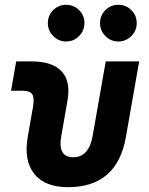

<svg xmlns="http://www.w3.org/2000/svg" viewBox="-20 -775 626 805"><path d="M265.1 9.8Q168.5 9.8 123.8 -45.9Q79.1 -101.6 96.2 -200.2L118.2 -326.2Q125 -363.8 115.5 -379.2Q106 -394.5 75.7 -394.5H26.4L47.9 -517.6H111.3Q200.2 -517.6 238.8 -475.3Q277.3 -433.1 262.7 -351.6L236.8 -204.1Q221.2 -115.7 287.1 -115.7Q352.5 -115.7 368.2 -204.1L423.3 -517.6H563.5L507.8 -200.2Q470.7 9.8 265.1 9.8ZM476.1 -601.1Q444.3 -601.1 421.9 -623.8Q399.4 -646.5 399.4 -678.2Q399.4 -710.4 421.9 -732.7Q444.3 -754.9 476.1 -754.9Q507.8 -754.9 530.5 -732.7Q553.2 -710.4 553.2 -678.2Q553.2 -646.5 530.5 -623.8Q507.8 -601.1 476.1 -601.1ZM257.3 -601.1Q225.6 -601.1 203.1 -623.8Q180.7 -646.5 180.7 -678.2Q180.7 -710.4 203.1 -732.7Q225.6 -754.9 257.3 -754.9Q289.1 -754.9 311.5 -732.7Q334 -710.4 334 -678.2Q334 -646.5 311.5 -623.8Q289.1 -601.1 257.3 -601.1Z"/></svg>

Font: Cascadia Code PL
Style: Bold Italic
Weight: 700
Italic angle: -10°
Monospace: yes
Designer: Aaron Bell
Foundry: Saja Typeworks
Version: Version 2404.023; ttfautohint (v1.8.4)